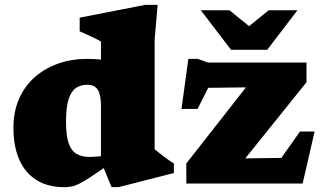

<svg xmlns="http://www.w3.org/2000/svg" viewBox="-20 -759 1339 794"><path d="M397.5 -321.5Q397.5 -367.5 384.2 -388Q371 -408.5 341.5 -408.5Q313.5 -408.5 293.8 -395Q274 -381.5 263.5 -348.2Q253 -315 253 -255.5Q253 -201.5 263 -169.5Q273 -137.5 294.8 -123.8Q316.5 -110 351 -110Q365.5 -110 387.2 -112Q409 -114 429 -118V-78.5Q385 -47 356.2 -28Q327.5 -9 308.8 0.2Q290 9.5 276 12.2Q262 15 247 15Q176.5 15 129.8 -15Q83 -45 59.2 -100Q35.5 -155 35.5 -230Q35.5 -298 59.2 -351.2Q83 -404.5 125 -441Q167 -477.5 222 -496.5Q277 -515.5 339.5 -515.5Q376.5 -515.5 407.2 -511Q438 -506.5 468.5 -496Q499 -485.5 536 -467H397.5V-587Q391 -591.5 376 -599Q361 -606.5 343.2 -614.5Q325.5 -622.5 309.5 -629.5V-686L581 -739H632L619.5 -596V-142Q624.5 -137.5 634 -130Q643.5 -122.5 655.2 -113.5Q667 -104.5 678.5 -96.5Q690 -88.5 699 -83V-43.5L470 15H441.5L397.5 -91ZM750.5 0V-83L1045.5 -459.5L1144 -399.5L777 -395L885.5 -484L797 -308.5H730.5L759 -515.5H798L839.5 -500.5H1247.5V-419L942.5 -39.5L846 -102L1179.5 -106.5L1094.5 -36.5L1220.5 -215H1281L1231.5 0ZM1034.5 -631H985.5L1091 -716.5H1210L1085 -553H935.5L810.5 -716.5H929Z"/></svg>

Font: Newsreader 9pt ExtraBold
Style: Regular
Weight: 800
Designer: Hugues Gentile
Foundry: Production Type
Version: Version 1.003